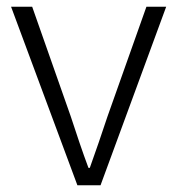

<svg xmlns="http://www.w3.org/2000/svg" viewBox="-20 -553 529 573"><path d="M211 0H280L476 -533H417L301 -206C284 -154 265 -100 248 -52H244C226 -100 208 -154 191 -206L76 -533H13Z"/></svg>

Font: Source Han Sans SC Light
Style: Regular
Weight: 300
Designer: Ryoko NISHIZUKA (kana & ideographs); Paul D. Hunt (Latin, Greek & Cyrillic); Wenlong ZHANG (bopomofo); Sandoll Communica
Foundry: Adobe Systems Incorporated
Version: Version 1.004;PS 1.004;hotconv 1.0.82;makeotf.lib2.5.63406